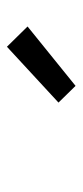

<svg xmlns="http://www.w3.org/2000/svg" viewBox="134 -942 233 540"><g transform="rotate(-90 250.0 -672.5)"><path d="M278 -576 231 -624 388 -769 445 -711Z"/></g></svg>

Font: Iosevka SS04 Medium
Style: Italic
Weight: 500
Italic angle: -9°
Monospace: yes
Designer: Belleve Invis
Foundry: Belleve Invis
Version: Version 19.0.0; ttfautohint (v1.8.4)